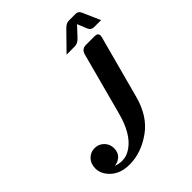

<svg xmlns="http://www.w3.org/2000/svg" viewBox="-251 -1078 1241 1241"><g transform="rotate(-45 369.5 -458.0)"><path d="M209.5 9.8Q108.4 9.8 57.6 -60.5Q34.7 -92.3 34.7 -128.4Q34.7 -172.4 62 -200.2Q87.4 -226.1 124.8 -226.1Q162.1 -226.1 188.5 -199.2Q213.4 -173.8 213.4 -135.7Q213.4 -95.7 186.5 -73.2Q165 -55.2 136.2 -52.2Q162.6 -41.5 194.8 -41.5Q234.9 -41.5 274.4 -69.3Q354.5 -125 393.6 -271L507.8 -698.2Q518.1 -737.3 557.6 -737.3H635.7Q666.5 -737.3 666.5 -712.9Q666.5 -707.5 664.1 -698.2L549.3 -270.5Q512.2 -131.8 418.5 -63.5Q317.9 9.8 209.5 9.8ZM587.9 -926.3H653.3Q675.3 -926.3 686 -902.3L739.3 -781.2H675.3Q647.9 -781.2 638.2 -805.7L610.8 -872.6L548.3 -805.7Q525.4 -781.2 497.6 -781.2H423.8L542 -901.9Q565.9 -926.3 587.9 -926.3Z"/></g></svg>

Font: Cursive Sans
Style: Bold
Weight: 700
Italic angle: -15°
Designer: Wojciech Kalinowski "wmk69" (wmk69@o2.pl)
Foundry: Wojciech Kalinowski "wmk69" (wmk69@o2.pl)
Version: Wersja 3.1.0; 2022-02-18